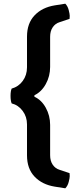

<svg xmlns="http://www.w3.org/2000/svg" viewBox="-20 -845 407 1038"><path d="M43 -366Q80 -376 103 -407.5Q126 -439 126 -481V-647Q126 -719 167 -762Q208 -805 276 -816L333 -825Q346 -812 351.5 -790.5Q357 -769 357 -759Q357 -749 356 -743L302 -725Q279 -718 265 -697.5Q251 -677 251 -646V-483Q251 -433 227.5 -390.5Q204 -348 166 -330V-322Q204 -305 227.5 -262.5Q251 -220 251 -170V-6Q251 25 265 45.5Q279 66 302 73L356 91Q357 97 357 107Q357 117 351.5 138.5Q346 160 333 173L276 164Q208 153 167 110Q126 67 126 -5V-172Q126 -214 102.5 -245.5Q79 -277 43 -286Q37 -301 37 -326.5Q37 -352 43 -366Z"/></svg>

Font: Signika Negative
Style: Semibold
Weight: 600
Designer: Anna Giedrys
Foundry: Anna Giedrys
Version: Version 1.001